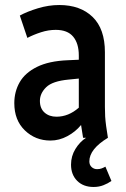

<svg xmlns="http://www.w3.org/2000/svg" viewBox="-20 -549 502 765"><path d="M37 -138Q37 -184 58.5 -221.5Q80 -259 127.5 -282.5Q175 -306 250 -309L294 -311V-328Q294 -376 271.5 -403Q249 -430 202 -430Q173 -430 143.5 -420.5Q114 -411 89 -398L59 -487Q88 -503 131 -516Q174 -529 216 -529Q300 -529 349 -481.5Q398 -434 398 -341V-123Q398 -102 399 -85Q400 -68 403 -46L410 0H311L303 -51Q281 -24 248.5 -6.5Q216 11 181 11Q121 11 79 -29.5Q37 -70 37 -138ZM139 -147Q139 -117 157.5 -100.5Q176 -84 205 -84Q253 -84 294 -120V-236L254 -232Q189 -226 164 -201.5Q139 -177 139 -147ZM263 107Q263 73 280.5 44.5Q298 16 323 0H410Q336 45 336 94Q336 108 345 116.5Q354 125 367 125Q377 125 385 122Q393 119 400 115L424 172Q410 182 392 189Q374 196 353 196Q312 196 287.5 171.5Q263 147 263 107Z"/></svg>

Font: Radio Canada Condensed Medium
Style: Regular
Weight: 500
Width: 3
Designer: Charles Daoud, Etienne Aubert Bonn, Alexandre Saumier Demers, Jacques Le Bailly
Foundry: Radio-Canada
Version: Version 2.104; ttfautohint (v1.8.4.7-5d5b);gftools[0.9.28.de